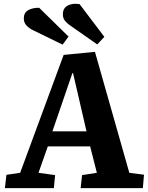

<svg xmlns="http://www.w3.org/2000/svg" viewBox="-20 -980 773 1000"><path d="M474.5 -710 653.5 -80 730 -70 724 0H400L407.5 -68L484.5 -80L449.5 -217.5H229L180.5 -80L267 -68L260.5 0H5.5L13.5 -69.5L85 -80L311.5 -694ZM253 -296H430.5L360.5 -599H357ZM341 -850.5Q329 -859 318.3 -871.8Q307.5 -884.5 307.5 -906Q307.5 -937.5 332.5 -951Q357.5 -964.5 394.5 -958.5L523.5 -788L486.5 -748.5ZM150.5 -823.5Q132 -832.5 118 -847.3Q104 -862 104 -884Q104 -914 127 -927Q150 -940 184 -939.5L337 -789.5L306 -747.5Z"/></svg>

Font: Literata
Style: Italic
Weight: 400
Italic angle: -2°
Designer: Latin by Veronika Burian and Jose Scaglione. Greek by Irene Vlachou. Cyrillic by Vera Evstafieva
Foundry: TypeTogether
Version: Version 3.103;gftools[0.9.29]